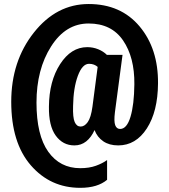

<svg xmlns="http://www.w3.org/2000/svg" viewBox="-20 -734 824 935"><path d="M218.3 -214.8Q216.8 -121.1 251.5 -73.5Q286.1 -25.9 342.3 -25.9Q375 -25.9 399.7 -45.4Q424.3 -64.9 440.4 -100.6Q453.6 -65.9 482.9 -45.9Q512.2 -25.9 555.7 -25.9Q641.6 -25.9 695.1 -108.6Q748.5 -191.4 749.5 -327.6Q751 -496.6 659.7 -605.5Q568.4 -714.4 411.6 -714.4Q254.9 -714.4 144.8 -575.2Q34.7 -436 34.7 -238.3Q34.7 -39.1 129.9 70.8Q225.1 180.7 370.6 180.7Q413.6 180.7 446.3 170.7Q479 160.6 501.5 141.6V45.4Q479.5 61.5 447 73.2Q414.6 85 370.6 85Q272 85 214.8 4.6Q157.7 -75.7 157.7 -234.4Q157.7 -396 228.8 -507.8Q299.8 -619.6 411.6 -619.6Q522.9 -619.6 579.3 -537.1Q635.7 -454.6 634.3 -323.7Q633.3 -224.6 615.5 -165.3Q597.7 -106 564.9 -106Q547.9 -106 541 -124.5Q534.2 -143.1 539.6 -187L576.7 -466.8H500.5Q483.4 -483.9 458.3 -494.1Q433.1 -504.4 404.8 -504.4Q326.2 -504.4 272.7 -421.6Q219.2 -338.9 218.3 -214.8ZM335.9 -217.8Q337.4 -306.2 359.1 -364.7Q380.9 -423.3 413.6 -423.3Q426.8 -423.3 437.5 -419.2Q448.2 -415 455.6 -408.2L430.2 -214.4Q422.9 -161.1 407.2 -139.4Q391.6 -117.7 372.6 -117.7Q353.5 -117.7 343.8 -139.6Q334 -161.6 335.9 -217.8Z"/></svg>

Font: Roboto Flex
Style: wght 700 wdth 25 opsz 34 GRAD 0.00 slnt 0.00 XTRA 468 XOPQ 96 YOPQ 79 YTLC 514 YTUC 712 YTAS 750 YTDE -203.00 YTFI 738
Weight: 700
Width: 1
Designer: Berlow after Robertson
Foundry: Google
Version: Version 3.100